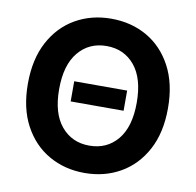

<svg xmlns="http://www.w3.org/2000/svg" viewBox="-82 -821 935 916"><g transform="rotate(10 385.5 -363.5)"><path d="M385.3 9.8Q289.1 9.8 212.2 -34.2Q135.3 -78.1 90.6 -161.6Q45.9 -245.1 45.9 -363.3Q45.9 -481.9 90.6 -565.7Q135.3 -649.4 212.2 -693.4Q289.1 -737.3 385.3 -737.3Q481.9 -737.3 558.6 -693.4Q635.3 -649.4 679.9 -565.7Q724.6 -481.9 724.6 -363.3Q724.6 -244.6 679.9 -161.4Q635.3 -78.1 558.6 -34.2Q481.9 9.8 385.3 9.8ZM385.3 -122.6Q470.2 -122.6 521.7 -184.3Q573.2 -246.1 573.2 -363.3Q573.2 -481 521.7 -543Q470.2 -605 385.3 -605Q300.8 -605 249 -542.7Q197.3 -480.5 197.3 -363.3Q197.3 -246.6 249 -184.6Q300.8 -122.6 385.3 -122.6ZM518.1 -412.6V-314.9H261.7V-412.6Z"/></g></svg>

Font: Inter-Bold
Style: Bold
Weight: 700
Designer: Rasmus Andersson
Foundry: rsms
Version: Version 4.000;git-a52131595